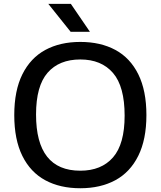

<svg xmlns="http://www.w3.org/2000/svg" viewBox="-20 -967 833 996"><path d="M54 -370Q54 -497 96.2 -581.8Q138.5 -666.5 215.2 -708Q292 -749.5 396.5 -749.5Q501.5 -749.5 578.5 -708Q655.5 -666.5 697.5 -581.5Q739.5 -496.5 739.5 -370Q739.5 -243.5 697.2 -158.5Q655 -73.5 578 -32Q501 9.5 396.5 9.5Q291.5 9.5 214.8 -32Q138 -73.5 96 -158.2Q54 -243 54 -370ZM626.5 -367Q626.5 -518.5 566.2 -588.5Q506 -658.5 396.5 -658.5Q287 -658.5 227 -589.8Q167 -521 167 -373Q167 -81.5 396.5 -81.5Q506 -81.5 566.2 -150.5Q626.5 -219.5 626.5 -367ZM346.5 -802 230.5 -947H347.5L446.5 -802Z"/></svg>

Font: Encode Sans Semi Expanded Medium
Style: Regular
Weight: 500
Width: 6
Designer: Multiple Designers
Foundry: Impallari Type
Version: Version 2.000